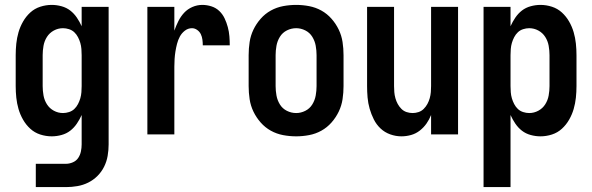

<svg xmlns="http://www.w3.org/2000/svg" viewBox="-20 -548 2415 783"><path d="M126 215V120H249Q263 120 277 114Q291 108 299 96Q307 84 310 69.5Q313 55 313 41V-79Q305 -61 293.5 -44Q282 -27 266.5 -15Q251 -3 231 2.5Q211 8 191 8Q167 8 144 0.5Q121 -7 103.5 -23Q86 -39 74 -60Q62 -81 55.5 -103.5Q49 -126 46.5 -149.5Q44 -173 44 -197V-323Q44 -347 46.5 -370.5Q49 -394 55.5 -416.5Q62 -439 74 -460Q86 -481 103.5 -497Q121 -513 144 -520.5Q167 -528 191 -528Q211 -528 231 -522.5Q251 -517 266.5 -505Q282 -493 293.5 -476Q305 -459 313 -441V-520H423V41Q423 64 419 87.5Q415 111 404.5 132Q394 153 377.5 169.5Q361 186 340 196.5Q319 207 295.5 211Q272 215 249 215ZM237 -87Q249 -87 261.5 -91Q274 -95 283 -103.5Q292 -112 298 -123.5Q304 -135 307.5 -147Q311 -159 312 -172Q313 -185 313 -197V-323Q313 -335 312 -348Q311 -361 307.5 -373Q304 -385 298 -396.5Q292 -408 283 -416.5Q274 -425 261.5 -429Q249 -433 237 -433Q217 -433 199.5 -423.5Q182 -414 171.5 -397.5Q161 -381 157.5 -361.5Q154 -342 154 -323V-197Q154 -178 157.5 -158.5Q161 -139 171.5 -122.5Q182 -106 199.5 -96.5Q217 -87 237 -87Z M581 0V-520H691V-423Q698 -443 707.5 -462Q717 -481 731 -496Q745 -511 764.5 -519.5Q784 -528 805 -528Q824 -528 842.5 -522Q861 -516 874.5 -503Q888 -490 896 -473Q904 -456 909 -437.5Q914 -419 915.5 -400Q917 -381 917 -363H807Q807 -374 805.5 -386Q804 -398 799 -408.5Q794 -419 784 -426Q774 -433 763 -433Q747 -433 734 -423Q721 -413 713.5 -399Q706 -385 702 -369.5Q698 -354 695.5 -338.5Q693 -323 692 -307Q691 -291 691 -276V0Z M1188 8Q1161 8 1134.5 3Q1108 -2 1084.5 -15Q1061 -28 1043 -48.5Q1025 -69 1013.5 -93Q1002 -117 998 -143.5Q994 -170 994 -197V-323Q994 -350 998 -376.5Q1002 -403 1013.5 -427Q1025 -451 1043 -471.5Q1061 -492 1084.5 -505Q1108 -518 1134.5 -523Q1161 -528 1188 -528Q1214 -528 1240.5 -523Q1267 -518 1290.5 -505Q1314 -492 1332 -471.5Q1350 -451 1361.5 -427Q1373 -403 1377 -376.5Q1381 -350 1381 -323V-197Q1381 -170 1377 -143.5Q1373 -117 1361.5 -93Q1350 -69 1332 -48.5Q1314 -28 1290.5 -15Q1267 -2 1240.5 3Q1214 8 1188 8ZM1188 -87Q1207 -87 1225 -96Q1243 -105 1253.5 -122Q1264 -139 1267.5 -158.5Q1271 -178 1271 -197V-323Q1271 -342 1267.5 -361.5Q1264 -381 1253.5 -398Q1243 -415 1225 -424Q1207 -433 1188 -433Q1168 -433 1150 -424Q1132 -415 1121.5 -398Q1111 -381 1107.5 -361.5Q1104 -342 1104 -323V-197Q1104 -178 1107.5 -158.5Q1111 -139 1121.5 -122Q1132 -105 1150 -96Q1168 -87 1188 -87Z M1617 8Q1594 8 1571.5 0Q1549 -8 1532 -24Q1515 -40 1504.5 -61Q1494 -82 1487.5 -104.5Q1481 -127 1479 -150.5Q1477 -174 1477 -197V-520H1587V-197Q1587 -185 1588 -172.5Q1589 -160 1592.5 -147.5Q1596 -135 1602 -124Q1608 -113 1617 -104Q1626 -95 1638 -91Q1650 -87 1663 -87Q1675 -87 1687 -91Q1699 -95 1708 -104Q1717 -113 1723 -124Q1729 -135 1732.5 -147.5Q1736 -160 1737 -172.5Q1738 -185 1738 -197V-520H1848V0H1738V-79Q1731 -61 1719.5 -44.5Q1708 -28 1692 -15.5Q1676 -3 1656.5 2.5Q1637 8 1617 8Z M1952 215V-520H2062V-441Q2070 -459 2081.5 -476Q2093 -493 2108.5 -505Q2124 -517 2144 -522.5Q2164 -528 2184 -528Q2208 -528 2231 -520.5Q2254 -513 2271.5 -497Q2289 -481 2301 -460Q2313 -439 2319.5 -416.5Q2326 -394 2328.5 -370.5Q2331 -347 2331 -323V-197Q2331 -173 2328.5 -149.5Q2326 -126 2319.5 -103.5Q2313 -81 2301 -60Q2289 -39 2271.5 -23Q2254 -7 2231 0.5Q2208 8 2184 8Q2164 8 2144 2.5Q2124 -3 2108.5 -15Q2093 -27 2081.5 -44Q2070 -61 2062 -79V215ZM2138 -87Q2158 -87 2175.5 -96.5Q2193 -106 2203.5 -122.5Q2214 -139 2217.5 -158.5Q2221 -178 2221 -197V-323Q2221 -342 2217.5 -361.5Q2214 -381 2203.5 -397.5Q2193 -414 2175.5 -423.5Q2158 -433 2138 -433Q2126 -433 2113.5 -429Q2101 -425 2092 -416.5Q2083 -408 2077 -396.5Q2071 -385 2067.5 -373Q2064 -361 2063 -348Q2062 -335 2062 -323V-197Q2062 -185 2063 -172Q2064 -159 2067.5 -147Q2071 -135 2077 -123.5Q2083 -112 2092 -103.5Q2101 -95 2113.5 -91Q2126 -87 2138 -87Z"/></svg>

Font: Iosevka QP
Style: Bold
Weight: 700
Designer: Belleve Invis
Foundry: Belleve Invis
Version: Version 20.0.0; ttfautohint (v1.8.4)